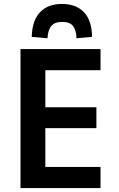

<svg xmlns="http://www.w3.org/2000/svg" viewBox="-20 -954 602 974"><path d="M84 0V-705H490V-598H210V-410H469V-304H210V-107H490V0ZM221 -760 141 -767Q143 -850 183 -892Q223 -934 294 -934Q366 -934 406 -892Q446 -850 447 -767L368 -760Q367 -800 351 -821.5Q335 -843 295 -843Q258 -843 240.5 -822.5Q223 -802 221 -760Z"/></svg>

Font: Nunito Sans 7pt Condensed
Style: Bold
Weight: 700
Width: 3
Designer: Vernon Adams
Foundry: Vernon Adams
Version: Version 3.101;gftools[0.9.27]